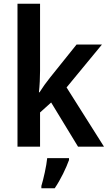

<svg xmlns="http://www.w3.org/2000/svg" viewBox="-20 -780 575 1021"><path d="M193 -403V-760H73V0H193V-182L252 -235L395 0H533L334 -315L522 -543H387L245 -366C227 -344 205 -313 190 -289H187C191 -326 193 -367 193 -403ZM347 71V61H231C227 103 211 173 200 209V221H271C303 174 331 115 347 71Z"/></svg>

Font: Noto Sans Devanagari UI SemiCondensed SemiBold
Style: Regular
Weight: 600
Width: 4
Designer: Jelle Bosma - Monotype Design Team
Foundry: Monotype Imaging Inc.
Version: Version 2.004